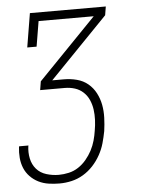

<svg xmlns="http://www.w3.org/2000/svg" viewBox="-53 -572 605 819"><g transform="rotate(-5 250.0 -162.5)"><path d="M169 205Q145 205 122 201.5Q99 198 79 188Q59 178 43.5 162Q28 146 19.5 125.5Q11 105 9 81.5Q7 58 10 34Q10 34 10.5 33.5Q11 33 11 32H51Q51 33 50.5 33Q50 33 50 34Q46 61 51.5 87.5Q57 114 73.5 133Q90 152 116 160Q142 168 169 168Q190 168 212 163Q234 158 253 145.5Q272 133 287 115Q302 97 312.5 77Q323 57 329 35.5Q335 14 338 -7Q342 -29 343 -52Q344 -75 341 -96.5Q338 -118 329.5 -137.5Q321 -157 305.5 -171.5Q290 -186 269.5 -192.5Q249 -199 226 -199H121L127 -236L376 -493H140L122 -385H82L106 -530H431L425 -493L176 -236H226Q254 -236 281 -229Q308 -222 328.5 -205Q349 -188 361.5 -164Q374 -140 379 -113.5Q384 -87 383 -58Q382 -29 378 -1Q373 25 366 50Q359 75 345.5 99.5Q332 124 313 144.5Q294 165 270.5 179Q247 193 221 199Q195 205 169 205Z"/></g></svg>

Font: Iosevka Slab Extralight
Style: Italic
Weight: 200
Italic angle: -9°
Monospace: yes
Designer: Belleve Invis
Foundry: Belleve Invis
Version: Version 11.1.1; ttfautohint (v1.8.3)